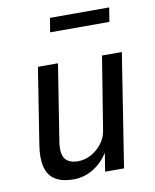

<svg xmlns="http://www.w3.org/2000/svg" viewBox="-80 -749 661 820"><g transform="rotate(-10 250.5 -339.5)"><path d="M172 9Q126 9 95.5 -9Q65 -27 55 -65.5Q45 -104 54 -160L106 -491H193L142 -168Q135 -130 140.5 -107Q146 -84 163 -74Q180 -64 204 -64Q236 -64 263.5 -79.5Q291 -95 310.5 -121Q330 -147 334 -182L384 -491H470L393 0H311L326 -94H332Q306 -46 264 -18.5Q222 9 172 9ZM183 -627 193 -688H450L440 -627Z"/></g></svg>

Font: Nunito Sans 10pt Condensed Medium
Style: Italic
Weight: 500
Width: 3
Italic angle: -9°
Designer: Vernon Adams
Foundry: Vernon Adams
Version: Version 3.101;gftools[0.9.27]